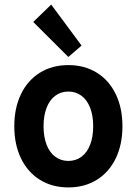

<svg xmlns="http://www.w3.org/2000/svg" viewBox="-20 -818 602 846"><path d="M43 -261.7Q43 -342.3 72.5 -403.3Q102.1 -464.4 156 -497.8Q210 -531.2 281.2 -531.2Q352.5 -531.2 406.5 -497.8Q460.4 -464.4 490 -403.3Q519.5 -342.3 519.5 -261.7Q519.5 -181.2 490 -120.1Q460.4 -59.1 406.5 -25.6Q352.5 7.8 281.2 7.8Q210 7.8 156 -25.6Q102.1 -59.1 72.5 -120.1Q43 -181.2 43 -261.7ZM390.6 -261.7Q390.6 -308.1 377.4 -342.5Q364.3 -377 339.4 -395.8Q314.5 -414.6 281.2 -414.6Q248 -414.6 223.1 -395.8Q198.2 -377 185.1 -342.5Q171.9 -308.1 171.9 -261.7Q171.9 -215.3 185.1 -180.9Q198.2 -146.5 223.1 -127.7Q248 -108.9 281.2 -108.9Q314.5 -108.9 339.4 -127.7Q364.3 -146.5 377.4 -180.9Q390.6 -215.3 390.6 -261.7ZM281.2 -566.9 126.5 -721.2 205.6 -797.9 339.4 -617.2Z"/></svg>

Font: Reddit Mono
Style: Bold
Weight: 700
Designer: Stephen Hutchings
Foundry: Reddit
Version: Version 1.009